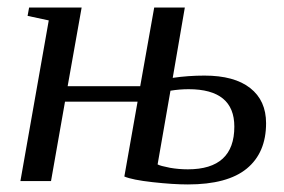

<svg xmlns="http://www.w3.org/2000/svg" viewBox="-20 -479 751 508"><path d="M469 -459 437 -273Q478 -279 521 -279Q600 -279 642 -246Q684 -213 684 -153Q684 -75 633 -33Q582 9 477 9Q438 9 384 3Q330 -3 309 -12L344 -210H152L115 0H34L109 -425L53 -437L57 -459H196L159 -251H351L388 -459ZM477 -31Q600 -31 600 -144Q600 -243 479 -243Q455 -243 431 -239L397 -44Q404 -40 430 -35Q453 -31 477 -31Z"/></svg>

Font: Libra Serif Modern
Style: Italic
Weight: 400
Italic angle: -12°
Designer: Stefan Peev, Context Ltd
Foundry: Stefan Peev, Context Ltd
Version: Version 1.000